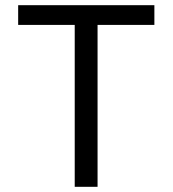

<svg xmlns="http://www.w3.org/2000/svg" viewBox="-20 -720 665 740"><path d="M575 -700V-624H356V0H268V-624H50V-700Z"/></svg>

Font: Fivo Sans
Style: Regular
Weight: 400
Designer: Alexander Slobzheninov
Foundry: Alexander Slobzheninov
Version: 1.0